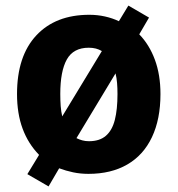

<svg xmlns="http://www.w3.org/2000/svg" viewBox="-20 -613 637 688"><path d="M555 -276Q555 -186 524.5 -121.5Q494 -57 436 -23.5Q378 10 297 10Q268 10 242 4.5Q216 -1 192 -10L154 55L78 11L120 -58Q81 -98 61 -152Q41 -206 41 -276Q41 -412 110 -486Q179 -560 300 -560Q329 -560 356 -554Q383 -548 406 -537L440 -593L514 -550L479 -490Q515 -453 535 -399Q555 -345 555 -276ZM196 -276Q196 -252 197.5 -232.5Q199 -213 203 -196L345 -430Q335 -436 323.5 -439Q312 -442 298 -442Q243 -442 219.5 -400Q196 -358 196 -276ZM401 -276Q401 -297 399.5 -315.5Q398 -334 394 -350L254 -118Q264 -113 275 -110Q286 -107 299 -107Q337 -107 359.5 -126.5Q382 -146 391.5 -183.5Q401 -221 401 -276Z"/></svg>

Font: Noto Sans Khmer SemiCondensed ExtraBold
Style: Regular
Weight: 800
Width: 4
Designer: Danh Hong and the Monotype Design Team
Foundry: Monotype Imaging Inc.
Version: Version 2.004